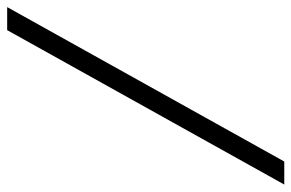

<svg xmlns="http://www.w3.org/2000/svg" viewBox="-160 -611 821 541"><g transform="rotate(90 250.5 -340.5)"><path d="M500 -731 64.9 49.8H0L435.1 -731Z"/></g></svg>

Font: Ezra SIL
Style: Regular
Weight: 400
Designer: Development by SIL's NRSI team. OpenType tables by Ralph Hancock ( hancock@dircon.co.uk )
Foundry: SIL International, Version 2.51: 2007
Version: Version 2.51, 2007